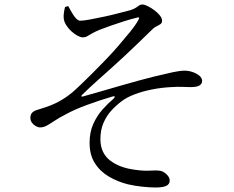

<svg xmlns="http://www.w3.org/2000/svg" viewBox="-20 -785 1040 853"><path d="M337 -693Q328 -693 318.5 -702.5Q309 -712 300.5 -727Q292 -742 283 -758L269 -754Q266 -743 264 -729Q262 -715 263 -705Q264 -690 273.5 -674.5Q283 -659 296.5 -646.5Q310 -634 324 -626.5Q338 -619 347 -619Q359 -619 367.5 -624Q376 -629 388 -636Q400 -643 421 -652Q444 -661 472.5 -671Q501 -681 531 -690.5Q561 -700 586 -706Q595 -709 597.5 -707Q600 -705 594 -695Q582 -673 558.5 -644Q535 -615 506 -581.5Q477 -548 446 -516Q415 -484 388.5 -457.5Q362 -431 343 -413Q311 -381 284 -361Q257 -341 226 -326Q205 -316 182 -308.5Q159 -301 140 -295Q127 -290 121 -282Q115 -274 115 -261Q115 -250 121.5 -240.5Q128 -231 138.5 -225Q149 -219 158 -219Q173 -219 187 -226.5Q201 -234 221 -247.5Q241 -261 272 -277Q310 -298 367 -319Q424 -340 479 -356Q488 -359 489.5 -356Q491 -353 484 -346Q460 -326 435.5 -298.5Q411 -271 394.5 -234.5Q378 -198 378 -150Q378 -97 401.5 -60Q425 -23 464.5 0Q504 23 549 34Q579 41 613 44.5Q647 48 671 48Q704 48 719 40.5Q734 33 734 17Q734 3 720.5 -10Q707 -23 693 -26Q675 -29 646.5 -27Q618 -25 578 -31Q510 -40 468.5 -72.5Q427 -105 426 -165Q426 -207 439.5 -238.5Q453 -270 474.5 -293.5Q496 -317 520 -335Q542 -352 577 -365.5Q612 -379 655 -387.5Q698 -396 740 -398Q771 -400 791 -399Q811 -398 827 -398Q855 -398 866.5 -405.5Q878 -413 878 -425Q878 -438 866.5 -448Q855 -458 837 -464.5Q819 -471 800 -471Q779 -471 747 -464Q715 -457 661 -444Q636 -438 598 -427.5Q560 -417 516 -404.5Q472 -392 428 -379Q384 -366 347 -356Q343 -355 342 -357.5Q341 -360 344 -363Q380 -398 412 -426.5Q444 -455 473.5 -481.5Q503 -508 531 -534Q559 -560 588 -588Q617 -616 650 -648Q663 -662 674.5 -667.5Q686 -673 693 -678Q700 -683 700 -693Q700 -704 690.5 -716Q681 -728 666.5 -739Q652 -750 637 -757.5Q622 -765 613 -765Q604 -765 598.5 -761Q593 -757 585 -751.5Q577 -746 560 -740Q543 -736 511.5 -727.5Q480 -719 445 -711.5Q410 -704 380.5 -698.5Q351 -693 337 -693Z"/></svg>

Font: Early Summer Mincho
Style: Regular
Weight: 400
Designer: GuiWonder
Version: Version 1.002